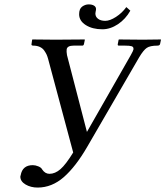

<svg xmlns="http://www.w3.org/2000/svg" viewBox="-20 -824 746 866"><path d="M203.1 -40Q228.5 -40 252.7 -61Q276.9 -82 310.1 -136.2L196.8 -559.1Q193.8 -569.8 190.4 -577.4Q187 -585 179.7 -595.7Q172.4 -606.4 159.7 -612.3Q147 -618.2 129.9 -618.2Q125.5 -618.2 123.3 -620.1Q121.1 -622.1 122.1 -625L125 -645L127 -646Q189 -645 230 -645L360.8 -646L362.8 -645L358.9 -626Q357.4 -618.2 351.1 -618.2H312Q284.2 -618.2 280.8 -602.1Q279.3 -591.8 282.2 -575.2L372.1 -229L569.8 -575.2Q581.1 -595.2 582 -601.1V-605Q582 -612.8 573.5 -615.5Q564.9 -618.2 544.9 -618.2H516.1Q509.8 -618.2 511.2 -625L515.1 -645L517.1 -646Q582 -645 625 -645L705.1 -646L706.1 -645L702.1 -626Q700.7 -618.2 689.9 -618.2Q656.7 -618.2 641.8 -607.9Q627 -597.7 607.9 -565.9L373 -161.1Q321.8 -72.8 268.1 -25.4Q213.9 22 149.9 22Q118.7 22 95.2 8.1Q71.8 -5.9 71.8 -26.9Q71.8 -30.3 73.2 -33.2Q81.1 -79.1 127.9 -79.1Q139.6 -79.1 152.8 -73.7Q166 -68.4 169.9 -60.1Q183.1 -40 203.1 -40ZM567.9 -775.9Q546.4 -737.8 512 -714.8Q477.5 -691.9 441.9 -691.9Q397 -691.9 366.9 -710.9Q336.9 -730 336.9 -759.8Q336.9 -784.2 350.6 -794.2Q364.3 -804.2 379.9 -804.2Q395 -804.2 404.1 -798.6Q413.1 -793 413.1 -783.2Q413.1 -778.3 411.6 -772.9Q410.2 -767.6 410.2 -763.2Q410.2 -748.5 422.1 -739.3Q434.1 -730 455.1 -730Q475.6 -730 503.2 -747.8Q530.8 -765.6 549.8 -792Z"/></svg>

Font: Linux Libertine G
Style: Italic
Weight: 400
Italic angle: -12°
Designer: Philipp H. Poll
Foundry: Philipp H. Poll
Version: Version 5.1.3